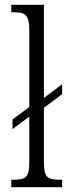

<svg xmlns="http://www.w3.org/2000/svg" viewBox="-20 -780 285 800"><path d="M27 0V-31H33Q61 -31 76 -36Q91 -41 96.5 -57Q102 -73 102 -105V-294L32 -242V-282L102 -334V-656Q102 -689 95 -704.5Q88 -720 74 -724.5Q60 -729 38 -729H27V-760H163V-372L239 -429V-388L163 -331V-105Q163 -73 168.5 -57Q174 -41 189.5 -36Q205 -31 231 -31H239V0Z"/></svg>

Font: Noto Serif Khmer ExtraCondensed Light
Style: Regular
Weight: 300
Width: 2
Designer: Danh Hong and the Monotype Design Team
Foundry: Monotype Imaging Inc.
Version: Version 2.004